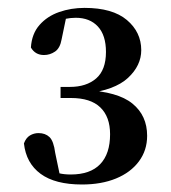

<svg xmlns="http://www.w3.org/2000/svg" viewBox="-20 -939 445 499"><path d="M192.9 -459.5Q123.4 -459.5 85.6 -487.2Q47.8 -515 42.2 -566.3Q47.6 -580.9 57.9 -587Q68.2 -593.1 80.1 -593.1Q97.7 -593.1 108.6 -582.8Q119.5 -572.5 123.5 -541.5L137.1 -476.5L106.3 -498Q121.1 -491.8 134 -488.6Q146.8 -485.5 163.9 -485.5Q214.7 -485.5 240.4 -512.4Q266.1 -539.2 266.1 -590.1Q266.1 -635.5 240.7 -659.9Q215.4 -684.3 164.5 -684.3H137.4V-713.1H161.5Q204.5 -713.1 230 -735.2Q255.4 -757.3 255.4 -804Q255.4 -847.4 234.4 -870.1Q213.4 -892.8 176.7 -892.8Q163.6 -892.8 148.7 -889.8Q133.8 -886.8 115.6 -881L153 -898.8L140.2 -837.1Q136.2 -813.9 123.1 -805Q109.9 -796 94.3 -796Q71.6 -796 60.3 -815.5Q62.6 -851.3 82.7 -874.1Q102.8 -896.9 133.7 -907.7Q164.6 -918.5 199.7 -918.5Q272.5 -918.5 309.8 -887Q347.1 -855.4 347.1 -808.7Q347.1 -768.6 312.6 -736.5Q278 -704.4 202.3 -695.8L200.8 -705Q286.3 -700.8 324.3 -669.7Q362.4 -638.6 362.4 -586.1Q362.4 -548.1 340.9 -519.4Q319.5 -490.7 281.5 -475.1Q243.4 -459.5 192.9 -459.5Z"/></svg>

Font: Early Summer Mincho VF
Style: Regular
Weight: 250
Designer: GuiWonder
Version: Version 1.002